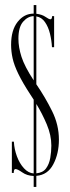

<svg xmlns="http://www.w3.org/2000/svg" viewBox="-20 -729 279 761"><path d="M113.5 12V-31.5Q87 -32.5 68.2 -45.8Q49.5 -59 41 -59Q34.5 -59 34.5 -43.5H27V-167.5H35Q36.5 -138 47 -109.5Q57.5 -81 75 -62Q92.5 -43 113.5 -41.5V-334Q107.5 -343.5 100.5 -354Q69.5 -401.5 52.8 -436Q36 -470.5 30 -497.8Q24 -525 24 -551.5Q24 -609.5 49.8 -642.2Q75.5 -675 113 -675H113.5V-709H124V-674.5Q147 -671.5 160.5 -662Q174 -652.5 180 -652.5Q186 -652.5 186.5 -665H194.5V-542H186Q184.5 -569 178 -595.8Q171.5 -622.5 158.2 -641.5Q145 -660.5 124 -664V-395Q159 -344 186.2 -289.2Q213.5 -234.5 213.5 -175.5Q213.5 -120 191.2 -77.8Q169 -35.5 124 -32V12ZM53 -575.5Q53 -542 65.2 -503.8Q77.5 -465.5 113.5 -410.5V-665Q90.5 -664.5 71.8 -643.2Q53 -622 53 -575.5ZM183.5 -152Q183.5 -193 165.5 -235.8Q147.5 -278.5 124 -317V-42Q150 -44.5 162.5 -61.5Q175 -78.5 179.2 -103Q183.5 -127.5 183.5 -152Z"/></svg>

Font: Imbue 100pt ExtraLight
Style: Regular
Weight: 200
Designer: Tyler Finck
Foundry: Etcetera Type Company
Version: Version 1.102; ttfautohint (v1.8.3)